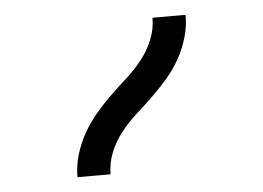

<svg xmlns="http://www.w3.org/2000/svg" viewBox="-35 -815 570 416"><g transform="rotate(-5 250.0 -607.0)"><path d="M118 -442Q118 -467 125 -490.5Q132 -514 144 -535.5Q156 -557 172 -576Q188 -595 205.5 -612Q223 -629 241.5 -645.5Q260 -662 275.5 -681.5Q291 -701 300.5 -724Q310 -747 310 -772H382Q382 -747 375 -723Q368 -699 356 -677.5Q344 -656 328 -637.5Q312 -619 294.5 -602Q277 -585 258.5 -568.5Q240 -552 224.5 -532.5Q209 -513 199.5 -490Q190 -467 190 -442Z"/></g></svg>

Font: Moesevka
Style: Regular
Weight: 400
Monospace: yes
Designer: Belleve Invis
Foundry: Belleve Invis
Version: Version 32.5.0; ttfautohint (v1.8.4)